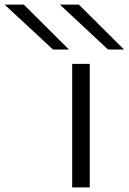

<svg xmlns="http://www.w3.org/2000/svg" viewBox="-202 -810 556 830"><path d="M110 0V-534H186V0ZM27 -596 -182 -790H-99L96 -596ZM265 -596 57 -790H139L334 -596Z"/></svg>

Font: Georama ExtraExtended Light
Style: Regular
Weight: 300
Width: 8
Designer: Jean-Baptiste Levee
Foundry: Production Type
Version: Version 1.000